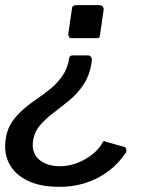

<svg xmlns="http://www.w3.org/2000/svg" viewBox="-31 -550 573 745"><path d="M248 -515Q249 -525 253.5 -527.5Q258 -530 269 -530H354Q363 -530 367.5 -524.5Q372 -519 371 -511L357 -414Q356 -407 354 -404.5Q352 -402 346 -402H246Q240 -402 237 -407Q234 -412 234 -418ZM451 20Q456 21 458.5 27.5Q461 34 458 41Q417 104 349.5 139.5Q282 175 200 175Q125 175 76 151Q27 127 5 85.5Q-17 44 -9 -9Q-4 -48 15 -76Q34 -104 59.5 -126Q85 -148 114 -167.5Q143 -187 169 -209Q195 -231 213.5 -259Q232 -287 238 -326Q240 -335 251 -335H311Q318 -335 322.5 -328.5Q327 -322 325 -312Q318 -260 294.5 -224Q271 -188 239.5 -162Q208 -136 177.5 -113Q147 -90 124.5 -64Q102 -38 97 -2Q91 43 120.5 69Q150 95 203 95Q235 95 268 82.5Q301 70 328 48.5Q355 27 368 1Q372 -3 372.5 -2.5Q373 -2 380 0Z"/></svg>

Font: Libre Franklin Medium
Style: Italic
Weight: 500
Italic angle: -8°
Designer: Pablo Impallari, Rodrigo Fuenzalida, Nhung Nguyen
Foundry: Impallari Type
Version: Version 3.000